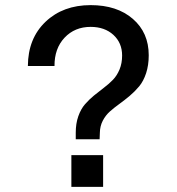

<svg xmlns="http://www.w3.org/2000/svg" viewBox="-20 -730 690 750"><path d="M275.9 -186V-211.9Q275.9 -247.6 285.9 -275.9Q295.9 -304.2 311.8 -322.5Q327.6 -340.8 346.9 -356.7Q366.2 -372.6 385.7 -387.2Q405.3 -401.9 421.1 -418.2Q437 -434.6 447 -458.7Q457 -482.9 457 -513.2Q457 -562.5 422.9 -593.8Q388.7 -625 334 -625Q272 -625 232.2 -582.8Q192.4 -540.5 192.9 -472.2H88.9Q89.4 -579.6 157.7 -644.8Q226.1 -710 334 -710Q437 -710 499 -656.2Q561 -602.5 561 -514.2Q561 -475.6 550.8 -444.3Q540.5 -413.1 523.7 -392.8Q506.8 -372.6 486.8 -355.7Q466.8 -338.9 446.5 -324.2Q426.3 -309.6 409.4 -294.7Q392.6 -279.8 381.6 -258.8Q370.6 -237.8 370.1 -211.9L369.1 -186ZM258.8 0V-124H382.8V0Z"/></svg>

Font: Azeret Mono
Style: Regular
Weight: 400
Designer: Martin Vácha
Foundry: Displaay
Version: Version 1.002